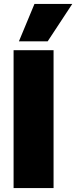

<svg xmlns="http://www.w3.org/2000/svg" viewBox="-20 -955 387 975"><path d="M49 0V-700H252V0ZM76 -745 155 -935H347L222 -745Z"/></svg>

Font: Georama ExtraCondensed Thin ExtraBold
Style: Regular
Weight: 800
Version: Version 1.001